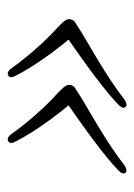

<svg xmlns="http://www.w3.org/2000/svg" viewBox="55 -476 348 498"><g transform="rotate(-90 229.0 -227.0)"><path d="M427.5 -216.5Q426 -210 419.5 -205.8Q413 -201.5 393 -189Q354.5 -166.5 323.8 -148Q293 -129.5 267.5 -112.5Q242 -95.5 219.5 -78Q214.5 -74.5 209 -73.2Q203.5 -72 201 -75Q197.5 -78.5 199 -83.2Q200.5 -88 206 -93.5Q220.5 -107.5 239.8 -123.2Q259 -139 282.2 -156.5Q305.5 -174 332 -192.8Q358.5 -211.5 387 -231.5L382.5 -214.5Q360 -241 340.5 -267.5Q321 -294 305.5 -318.5Q290 -343 280 -363.5Q277.5 -368 277.8 -372.5Q278 -377 282 -379.5Q286.5 -382 290.8 -380.2Q295 -378.5 298.5 -374.5Q313 -354 329.5 -333.8Q346 -313.5 365.5 -292.2Q385 -271 410 -248.5Q423.5 -235.5 426.5 -229.2Q429.5 -223 427.5 -216.5ZM257 -216.5Q255.5 -210 249 -205.8Q242.5 -201.5 222.5 -189Q184 -166.5 153.2 -148Q122.5 -129.5 97 -112.5Q71.5 -95.5 49 -78Q44 -74.5 38.5 -73.2Q33 -72 30.5 -75Q27 -78.5 28.5 -83.2Q30 -88 35.5 -93.5Q50 -107.5 69.2 -123.2Q88.5 -139 111.8 -156.5Q135 -174 161.5 -192.8Q188 -211.5 216.5 -231.5L212 -214.5Q189.5 -241 170 -267.5Q150.5 -294 135 -318.5Q119.5 -343 109.5 -363.5Q107 -368 107.2 -372.5Q107.5 -377 111.5 -379.5Q116 -382 120.2 -380.2Q124.5 -378.5 128 -374.5Q142.5 -354 159 -333.8Q175.5 -313.5 195 -292.2Q214.5 -271 239.5 -248.5Q253 -235.5 256 -229.2Q259 -223 257 -216.5Z"/></g></svg>

Font: Fraunces 72pt Soft Wonky ExtraLight
Style: Italic
Weight: 250
Italic angle: -16°
Version: Version 1.000;[b76b70a41]